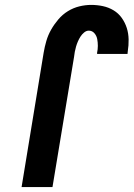

<svg xmlns="http://www.w3.org/2000/svg" viewBox="-20 -763 545 783"><path d="M68 0 158 -548Q162 -572 169 -596Q176 -620 188.5 -642Q201 -664 218 -684Q235 -704 257 -717.5Q279 -731 303.5 -737Q328 -743 352 -743Q376 -743 399.5 -738Q423 -733 443 -721Q463 -709 476.5 -690Q490 -671 497 -649Q504 -627 504.5 -602.5Q505 -578 501 -553L500 -543H376V-548Q379 -562 379 -576Q379 -590 376.5 -603.5Q374 -617 365 -627.5Q356 -638 342 -638Q332 -638 323 -630.5Q314 -623 308 -613.5Q302 -604 297.5 -593.5Q293 -583 290 -572.5Q287 -562 285 -551.5Q283 -541 282 -531L194 0Z"/></svg>

Font: Iosevka Term Curly XBd Obl
Style: Regular
Weight: 800
Italic angle: -9°
Designer: Belleve Invis
Foundry: Belleve Invis
Version: Version 32.3.0